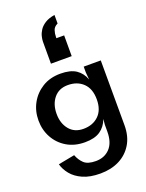

<svg xmlns="http://www.w3.org/2000/svg" viewBox="-208 -1016 1044 1374"><g transform="rotate(-20 313.5 -329.5)"><path d="M310 260Q231 260 177.5 236Q124 212 93.5 174.5Q63 137 52 96L177 72Q192 112 220 138.5Q248 165 310 165Q376 165 417 121.5Q458 78 458 -6V-58L462 -100Q442 -46 399.5 -17Q357 12 283 12Q204 12 145.5 -23Q87 -58 54.5 -117Q22 -176 22 -248Q22 -320 54.5 -379Q87 -438 145.5 -474Q204 -510 283 -510Q359 -510 401.5 -481.5Q444 -453 463 -400L458 -456V-500H588L589 -6Q589 78 553 137.5Q517 197 454.5 228.5Q392 260 310 260ZM305 -415Q237 -415 198.5 -368Q160 -321 160 -248Q160 -176 198.5 -129Q237 -82 305 -82Q377 -82 421.5 -125Q466 -168 466 -248Q466 -329 421.5 -372Q377 -415 305 -415ZM388 -919V-854Q360 -841 352 -817Q344 -793 344 -766V-758H403V-600H245V-767Q245 -784 250.5 -807Q256 -830 271 -853Q286 -876 314.5 -894Q343 -912 388 -919Z"/></g></svg>

Font: Panamera
Style: Bold
Weight: 700
Designer: Bastien Sozeau
Foundry: NBR — Bastien Sozeau
Version: Version 3.002; ttfautohint (v1.8.4.7-5d5b);gftools[0.9.33]